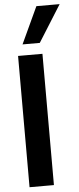

<svg xmlns="http://www.w3.org/2000/svg" viewBox="-63 -988 421 1020"><g transform="rotate(-5 148.0 -477.5)"><path d="M52 0V-700H182V0ZM81 -759 172 -955H296L173 -759Z"/></g></svg>

Font: HostGroteskBold
Style: Bold
Weight: 700
Designer: Doukan Karapınar based on Poppins by Indian Type Foundry, Jonny Pinhorn
Foundry: Element Type
Version: Version 1.001; ttfautohint (v1.8.4.7-5d5b)